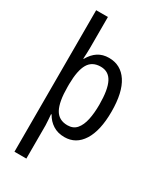

<svg xmlns="http://www.w3.org/2000/svg" viewBox="-243 -847 995 1175"><g transform="rotate(30 254.0 -260.0)"><path d="M463 -269Q463 -135 417 -62.5Q371 10 290 10Q243 10 208.5 -12Q174 -34 154 -71H150Q151 -53 153 -31.5Q155 -10 155 5V240H71V-760H154V-542Q154 -523 153 -502.5Q152 -482 151 -464H154Q177 -505 209.5 -526Q242 -547 286 -547Q370 -547 416.5 -476Q463 -405 463 -269ZM377 -269Q377 -375 351 -425Q325 -475 269 -475Q209 -475 182 -429Q155 -383 154 -286V-266Q154 -162 181 -112Q208 -62 270 -62Q311 -62 334 -89Q357 -116 367 -162.5Q377 -209 377 -269Z"/></g></svg>

Font: Noto Sans Devanagari Condensed
Style: Regular
Weight: 400
Width: 3
Designer: Jelle Bosma - Monotype Design Team
Foundry: Monotype Imaging Inc.
Version: Version 2.004; ttfautohint (v1.8.4.7-5d5b)